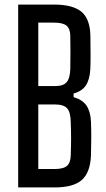

<svg xmlns="http://www.w3.org/2000/svg" viewBox="-20 -820 464 840"><path d="M59.5 0V-800H216Q300 -800 337.5 -767.5Q375 -735 375.5 -660Q376 -614.5 376.2 -581.2Q376.5 -548 375 -516Q372.5 -472 355.8 -446.5Q339 -421 302 -411V-395Q340.5 -384 358.2 -358.2Q376 -332.5 378 -288Q379.5 -247.5 379.2 -214.2Q379 -181 378 -140.5Q375 -65.5 338.2 -32.8Q301.5 0 218.5 0ZM147.5 -80.5H218.5Q257.5 -80.5 273.2 -94.5Q289 -108.5 289.5 -141.5Q291 -180.5 291 -213.5Q291 -246.5 289.5 -285Q289 -329 273.8 -346Q258.5 -363 220.5 -363H147.5ZM147.5 -443.5H223Q257.5 -443.5 272 -461Q286.5 -478.5 287.5 -518Q288.5 -557 288.2 -590.5Q288 -624 287.5 -663.5Q287 -694.5 271 -707.8Q255 -721 216 -721H147.5Z"/></svg>

Font: Big Shoulders Text Thin Medium
Style: Regular
Weight: 500
Version: Version 2.002